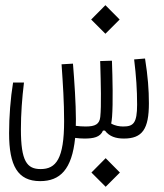

<svg xmlns="http://www.w3.org/2000/svg" viewBox="-20 -526 626 731"><path d="M132.8 163.6C208.5 163.6 253.9 119.6 266.1 -1C277.3 0.5 290 1.5 301.3 1.5C335.4 1.5 361.8 -3.4 372.1 -28.8H379.4C396.5 -6.3 420.9 1.5 451.7 1.5C522 1.5 546.9 -34.7 546.9 -132.8C546.9 -183.6 543 -235.4 532.2 -303.2L490.7 -299.8C498.5 -235.8 502 -184.1 502 -127.9C502 -57.1 487.8 -44.4 449.2 -44.4C435.1 -44.4 418 -46.9 403.3 -55.7C404.8 -62.5 405.8 -70.8 406.7 -82C410.6 -132.8 408.7 -226.6 406.2 -294.9L361.3 -293.5C361.3 -289.6 361.3 -285.6 361.8 -281.2C363.8 -210.4 366.2 -122.1 361.8 -81.1C358.9 -53.2 342.8 -44.4 306.2 -44.4C292.5 -44.4 281.2 -45.4 268.6 -46.9C269 -55.2 269 -63.5 269 -71.8C269 -129.9 263.2 -218.3 257.8 -283.7L214.4 -281.2C219.7 -203.1 224.1 -138.7 224.1 -64.9C224.1 78.6 193.4 117.7 134.8 117.7C82.5 117.7 59.6 87.9 59.6 -33.7C59.6 -93.3 64 -151.9 71.3 -211.9H29.8C20 -152.8 14.6 -80.6 14.6 -19C14.6 105 47.4 163.6 132.8 163.6ZM382.3 185.1 436.5 130.9 382.3 76.2 328.1 130.9ZM381.3 -397.5 435.5 -451.7 381.3 -506.3 327.1 -451.7Z"/></svg>

Font: Cascadia Mono PL ExtraLight
Style: Regular
Weight: 200
Monospace: yes
Designer: Aaron Bell
Foundry: Saja Typeworks
Version: Version 2404.023